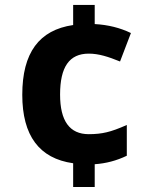

<svg xmlns="http://www.w3.org/2000/svg" viewBox="-20 -744 612 774"><path d="M274.9 9.8H361.8V-82C406.7 -85 449.7 -96.2 491.2 -116.2V-240.2C458.5 -225.6 431.6 -215.8 410.2 -210.9C388.7 -205.6 364.7 -203.1 337.9 -203.1C260.7 -203.1 222.2 -256.3 222.2 -362.8C222.2 -474.1 259.3 -527.8 337.9 -527.8C378.4 -527.8 417 -515.1 463.9 -496.1L507.8 -610.8C464.4 -631.8 416 -644 361.8 -647V-724.1H274.9V-643.1C137.7 -623 69.8 -531.7 69.8 -361.8C69.8 -197.3 138.2 -105 274.9 -85.9Z"/></svg>

Font: Noto Reveo Sans
Style: Bold
Weight: 700
Designer: Monotype Design team
Foundry: Monotype Imaging Inc.
Version: Version 1.04